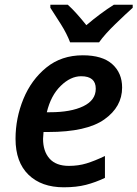

<svg xmlns="http://www.w3.org/2000/svg" viewBox="-20 -786 584 816"><path d="M251 10Q305 10 345.5 -0.5Q386 -11 426 -30V-123Q382 -102 347.5 -91.5Q313 -81 273 -81Q218 -81 190.5 -112Q163 -143 163 -196Q163 -205 165 -225H185Q348 -225 423.5 -278.5Q499 -332 499 -414Q499 -476 457 -513.5Q415 -551 332 -551Q241 -551 177 -499Q113 -447 79.5 -365.5Q46 -284 46 -196Q46 -97 101 -43.5Q156 10 251 10ZM179 -309Q196 -380 238 -421Q280 -462 325 -462Q387 -462 387 -409Q387 -360 334 -334.5Q281 -309 193 -309ZM278 -606H401Q425 -640 470.5 -684Q516 -728 544 -753V-766H464Q407 -730 347 -679Q328 -703 307 -726.5Q286 -750 268 -766H194V-753Q213 -724 238.5 -683.5Q264 -643 278 -606Z"/></svg>

Font: Noto Sans UI Medium
Style: Italic
Weight: 500
Italic angle: -12°
Designer: Monotype Design Team
Foundry: Monotype Imaging Inc.
Version: Version 1.901